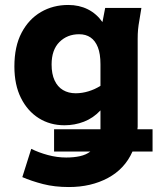

<svg xmlns="http://www.w3.org/2000/svg" viewBox="-20 -557 650 774"><path d="M38 -289Q38 -370 67 -425Q96 -480 145 -508.5Q194 -537 255 -537Q299 -537 334 -519.5Q369 -502 393 -468L404 -525H550L542 -476Q538 -454 536.5 -437.5Q535 -421 535 -400V-54Q535 -50 535 -45.5Q535 -41 534 -36H595V54H514Q483 124 415 160.5Q347 197 258 197Q200 197 153.5 185Q107 173 70 157L106 43Q136 58 173 68Q210 78 247 78Q278 78 302.5 72.5Q327 67 344 54H198V-36H385Q385 -43 385 -49Q385 -55 385 -62V-112Q356 -81 318.5 -66.5Q281 -52 240 -52Q182 -52 136.5 -80.5Q91 -109 64.5 -162Q38 -215 38 -289ZM188 -297Q188 -259 200 -233Q212 -207 234 -194Q256 -181 285 -181Q311 -181 337 -189Q363 -197 385 -211V-298Q385 -340 374.5 -366.5Q364 -393 345 -406Q326 -419 299 -419Q251 -419 219.5 -387.5Q188 -356 188 -297Z"/></svg>

Font: Radio Canada
Style: Regular
Weight: 400
Designer: Charles Daoud, Etienne Aubert Bonn, Alexandre Saumier Demers, Jacques Le Bailly
Foundry: Radio-Canada
Version: Version 2.104;gftools[0.9.28.dev5+ged2979d]